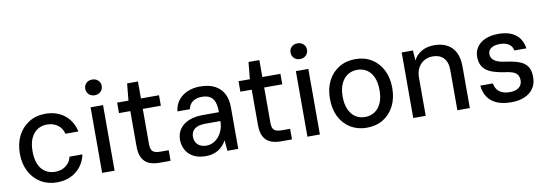

<svg xmlns="http://www.w3.org/2000/svg" viewBox="-57 -1122 4316 1517"><g transform="rotate(-10 2101.5 -364.0)"><path d="M302 12Q229 12 172 -22.5Q115 -57 83 -119Q51 -181 51 -261Q51 -344 83 -406Q115 -468 172 -503Q229 -538 302 -538Q395 -538 457 -488.5Q519 -439 537 -355H433Q422 -401 386 -426.5Q350 -452 301 -452Q258 -452 224.5 -430.5Q191 -409 172 -367Q153 -325 153 -263Q153 -217 163.5 -181Q174 -145 193.5 -121.5Q213 -98 240.5 -85.5Q268 -73 301 -73Q334 -73 361.5 -84.5Q389 -96 407.5 -118Q426 -140 433 -171H537Q520 -89 457 -38.5Q394 12 302 12Z M665 0V-526H765V0ZM715 -614Q686 -614 667.5 -632Q649 -650 649 -678Q649 -705 667.5 -722.5Q686 -740 715 -740Q743 -740 762 -722.5Q781 -705 781 -678Q781 -650 762 -632Q743 -614 715 -614Z M1125 0Q1077 0 1042 -15Q1007 -30 988 -65Q969 -100 969 -160V-442H878V-526H969L982 -662H1069V-526H1214V-442H1069V-159Q1069 -116 1087 -100.5Q1105 -85 1149 -85H1214V0Z M1497 12Q1436 12 1396 -10Q1356 -32 1336 -69.5Q1316 -107 1316 -150Q1316 -200 1342 -236.5Q1368 -273 1415.5 -292.5Q1463 -312 1529 -312H1657Q1657 -360 1646.5 -391.5Q1636 -423 1611 -439Q1586 -455 1543 -455Q1501 -455 1472 -435Q1443 -415 1435 -375H1335Q1341 -427 1370 -463.5Q1399 -500 1444.5 -519Q1490 -538 1543 -538Q1615 -538 1662.5 -513Q1710 -488 1733.5 -442.5Q1757 -397 1757 -334V0H1670L1662 -86Q1652 -66 1636.5 -48Q1621 -30 1600.5 -16.5Q1580 -3 1554 4.5Q1528 12 1497 12ZM1515 -69Q1545 -69 1570.5 -82.5Q1596 -96 1615 -119Q1634 -142 1644.5 -171.5Q1655 -201 1656 -233V-241H1539Q1497 -241 1471 -230.5Q1445 -220 1433 -200.5Q1421 -181 1421 -156Q1421 -130 1432 -110.5Q1443 -91 1464.5 -80Q1486 -69 1515 -69Z M2099 0Q2051 0 2016 -15Q1981 -30 1962 -65Q1943 -100 1943 -160V-442H1852V-526H1943L1956 -662H2043V-526H2188V-442H2043V-159Q2043 -116 2061 -100.5Q2079 -85 2123 -85H2188V0Z M2312 0V-526H2412V0ZM2362 -614Q2333 -614 2314.5 -632Q2296 -650 2296 -678Q2296 -705 2314.5 -722.5Q2333 -740 2362 -740Q2390 -740 2409 -722.5Q2428 -705 2428 -678Q2428 -650 2409 -632Q2390 -614 2362 -614Z M2788 12Q2715 12 2658 -22.5Q2601 -57 2570 -119Q2539 -181 2539 -263Q2539 -346 2570.5 -407.5Q2602 -469 2659 -503.5Q2716 -538 2790 -538Q2864 -538 2920 -503.5Q2976 -469 3007.5 -407.5Q3039 -346 3039 -263Q3039 -181 3007.5 -119Q2976 -57 2919.5 -22.5Q2863 12 2788 12ZM2788 -74Q2831 -74 2864.5 -95Q2898 -116 2917.5 -158.5Q2937 -201 2937 -263Q2937 -326 2918 -368Q2899 -410 2866 -431Q2833 -452 2790 -452Q2748 -452 2714.5 -431Q2681 -410 2661 -368Q2641 -326 2641 -263Q2641 -201 2660.5 -158.5Q2680 -116 2713 -95Q2746 -74 2788 -74Z M3161 0V-526H3251L3257 -445Q3279 -489 3322 -513.5Q3365 -538 3423 -538Q3482 -538 3525 -515.5Q3568 -493 3591.5 -447.5Q3615 -402 3615 -333V0H3515V-323Q3515 -387 3483 -420Q3451 -453 3396 -453Q3359 -453 3328.5 -436Q3298 -419 3279.5 -386Q3261 -353 3261 -306V0Z M3949 12Q3875 12 3827.5 -10Q3780 -32 3756 -70.5Q3732 -109 3727 -160H3828Q3832 -135 3845 -114.5Q3858 -94 3884 -81.5Q3910 -69 3949 -69Q3980 -69 4002.5 -78.5Q4025 -88 4036.5 -105.5Q4048 -123 4048 -146Q4048 -176 4034.5 -193Q4021 -210 3994.5 -219Q3968 -228 3929 -232Q3885 -239 3850 -250Q3815 -261 3791 -279Q3767 -297 3754.5 -324Q3742 -351 3742 -389Q3742 -432 3765.5 -466Q3789 -500 3833 -519Q3877 -538 3938 -538Q4026 -538 4076.5 -498.5Q4127 -459 4137 -387H4040Q4035 -420 4008 -438.5Q3981 -457 3937 -457Q3890 -457 3865.5 -439.5Q3841 -422 3841 -394Q3841 -373 3852 -356.5Q3863 -340 3889 -328.5Q3915 -317 3960 -311Q4023 -303 4065.5 -287Q4108 -271 4129.5 -239.5Q4151 -208 4150 -153Q4150 -100 4124.5 -63.5Q4099 -27 4054 -7.5Q4009 12 3949 12Z"/></g></svg>

Font: DM Sans 9pt Medium
Style: Regular
Weight: 500
Version: Version 4.004;gftools[0.9.30]